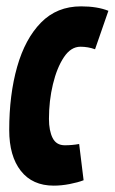

<svg xmlns="http://www.w3.org/2000/svg" viewBox="-20 -574 361 604"><path d="M149 10Q82 10 45.5 -36.5Q9 -83 9 -165Q9 -276 34 -364Q59 -452 109 -503Q159 -554 235 -554Q286 -554 321 -540L279 -419Q257 -427 233 -427Q203 -427 181 -394Q159 -361 146.5 -309Q134 -257 134 -200Q134 -163 145.5 -140Q157 -117 184 -117Q207 -117 229 -121L243 -7Q225 0 199 5Q173 10 149 10Z"/></svg>

Font: Georama ExtraCondensed
Style: Bold Italic
Weight: 700
Width: 2
Italic angle: -9°
Designer: Jean-Baptiste Levee
Foundry: Production Type
Version: Version 1.000